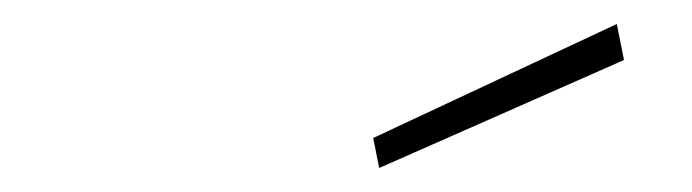

<svg xmlns="http://www.w3.org/2000/svg" viewBox="-20 -750 577 160"><path d="M500 -700 494 -730 291 -635 296 -610Z"/></svg>

Font: RazerF5 Thin
Style: Italic
Weight: 250
Foundry: Razer Inc.
Version: Version 2